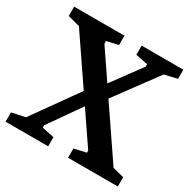

<svg xmlns="http://www.w3.org/2000/svg" viewBox="-153 -789 922 929"><g transform="rotate(30 307.5 -324.0)"><path d="M343 0V-52L410 -67V-79L70 -578L3 -596V-648H284V-596L219 -581L220 -565L558 -68L621 -52V0ZM-6 0V-52L69 -68L255 -329L295 -265L164 -78V-65L232 -51V0ZM359 -332 320 -396 448 -570V-583L380 -597V-648H613V-597L542 -580Z"/></g></svg>

Font: Faustina Light SemiBold
Style: Regular
Weight: 600
Version: Version 1.200